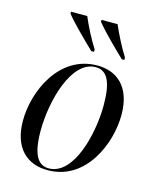

<svg xmlns="http://www.w3.org/2000/svg" viewBox="-116 -846 762 936"><g transform="rotate(15 265.0 -378.0)"><path d="M270 -606H284V-618C257 -660 225 -722 207 -766H125V-756C168 -704 228 -647 270 -606ZM424 -606H437V-618C410 -660 379 -722 360 -766H279V-756C322 -704 382 -647 424 -606ZM214 10C408 10 493 -200 493 -343C493 -487 415 -546 318 -546C125 -546 36 -340 36 -193C36 -56 109 10 214 10ZM217 0C164 0 132 -45 132 -167C132 -319 190 -536 312 -536C369 -536 397 -486 397 -367C397 -219 342 0 217 0Z"/></g></svg>

Font: Noto Serif Display SemiCondensed
Style: Italic
Weight: 400
Width: 4
Italic angle: -12°
Designer: Monotype Design Team
Foundry: Monotype Imaging Inc.
Version: Version 2.009